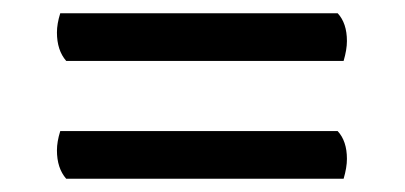

<svg xmlns="http://www.w3.org/2000/svg" viewBox="-20 -435 612 290"><path d="M80 -343Q66 -359 66 -386Q66 -399 71 -415H490Q504 -400 504 -373Q504 -360 499 -343ZM80 -165Q66 -181 66 -208Q66 -221 71 -237H490Q504 -222 504 -195Q504 -182 499 -165Z"/></svg>

Font: Petrona
Style: Bold
Weight: 700
Designer: Ringo R. Seeber
Foundry: Ringo R. Seeber
Version: Version 2.001; ttfautohint (v1.8.3)